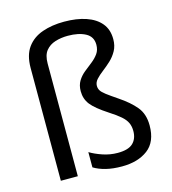

<svg xmlns="http://www.w3.org/2000/svg" viewBox="-114 -858 859 961"><g transform="rotate(-15 315.5 -377.5)"><path d="M522 -617Q522 -583 508 -557.5Q494 -532 473 -512.5Q452 -493 431 -477Q410 -461 396 -445.5Q382 -430 382 -412Q382 -399 388.5 -388Q395 -377 414 -362.5Q433 -348 470 -323Q524 -287 555 -249.5Q586 -212 586 -153Q586 -68 534.5 -29Q483 10 400 10Q353 10 317 1Q281 -8 255 -24V-103Q281 -87 319 -74Q357 -61 397 -61Q452 -61 476 -84Q500 -107 500 -147Q500 -171 491.5 -189.5Q483 -208 462.5 -226Q442 -244 406 -267Q343 -308 320 -337.5Q297 -367 297 -407Q297 -438 310.5 -460Q324 -482 344.5 -498.5Q365 -515 385.5 -531Q406 -547 419.5 -566Q433 -585 433 -612Q433 -654 397.5 -673Q362 -692 306 -692Q271 -692 240.5 -682.5Q210 -673 191.5 -650Q173 -627 173 -584V0H85V-584Q85 -651 114 -690.5Q143 -730 193 -747.5Q243 -765 306 -765Q371 -765 419.5 -748.5Q468 -732 495 -699.5Q522 -667 522 -617Z"/></g></svg>

Font: Noto Sans Gunjala Gondi
Style: Regular
Weight: 400
Designer: Ek Type
Foundry: Ek Type
Version: Version 1.004